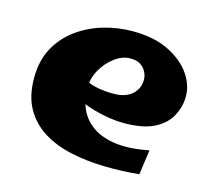

<svg xmlns="http://www.w3.org/2000/svg" viewBox="-75 -545 719 643"><g transform="rotate(15 285.0 -224.0)"><path d="M456 2Q394 8 333 6.5Q272 5 217.5 -7Q163 -19 121.5 -45Q80 -71 56 -113.5Q32 -156 32 -219Q32 -279 56 -323Q80 -367 120.5 -396.5Q161 -426 210.5 -440.5Q260 -455 310 -455Q386 -455 437 -429.5Q488 -404 514 -366Q540 -328 539 -288Q539 -255 522.5 -223Q506 -191 467.5 -170.5Q429 -150 361 -150Q337 -150 310.5 -154Q284 -158 257.5 -165.5Q231 -173 206.5 -183.5Q182 -194 163 -207L191 -261Q212 -249 239.5 -242.5Q267 -236 303 -236Q329 -236 348 -244.5Q367 -253 378 -269.5Q389 -286 389 -307Q389 -321 382.5 -334Q376 -347 363 -356Q350 -365 327 -365Q300 -365 273.5 -345.5Q247 -326 230 -296Q213 -266 213 -232Q213 -192 228 -159Q243 -126 274.5 -104.5Q306 -83 354 -77Q402 -71 468 -84Z"/></g></svg>

Font: Marhey Light SemiBold
Style: Regular
Weight: 600
Version: Version 1.000